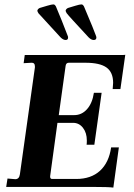

<svg xmlns="http://www.w3.org/2000/svg" viewBox="-20 -846 606 869"><path d="M398 0H8L14 -38L49 -35Q67 -35 70 -57L138 -541V-545Q138 -563 122 -562L87 -560L92 -597H530Q543 -597 547 -598L525 -443H490Q492 -463 492 -471Q492 -519 462 -540.5Q432 -562 367 -562H291Q279 -562 277 -548L246 -325H316Q350 -325 374 -352Q398 -379 405 -426H440L407 -191H372Q373 -197 373 -210Q373 -245 355.5 -267.5Q338 -290 311 -290H240L207 -49V-46Q207 -36 216 -36H325Q392 -36 432.5 -73Q473 -110 483 -179H518L493 3Q471 0 398 0ZM254 -677 154 -786Q149 -794 149 -798Q151 -806 160 -810Q173 -814 193.5 -820Q214 -826 221 -826Q225 -826 227.5 -824Q230 -822 233 -817Q234 -816 259 -754L286 -685Q289 -679 288 -674Q287 -665 277 -665Q266 -665 254 -677ZM381 -677Q288 -777 282 -786Q277 -794 277 -798Q279 -806 288 -810Q301 -814 321 -820Q341 -826 348 -826Q352 -826 354.5 -824Q357 -822 360 -817Q362 -813 398 -726L414 -685Q417 -678 416 -674Q415 -665 404 -665Q393 -665 381 -677Z"/></svg>

Font: Unna
Style: Bold Italic
Weight: 700
Italic angle: -8.05°
Designer: Jorge de Buen Unna
Foundry: Omnibus-Type
Version: Version 2.008